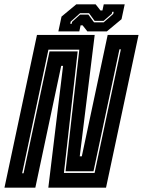

<svg xmlns="http://www.w3.org/2000/svg" viewBox="-40 -860 654 880"><path d="M-19.5 0 129.5 -700H394L325.5 -143.5H335L453.5 -700H595L446 0H181.5L249 -558H240.5L122 0ZM61.5 -66H68L187 -624.5H316L253 -67.5H393.5L514 -634H507.5L388.5 -75H260.5L323.5 -632.5H182ZM227.5 -716 242 -784 309.5 -840H398.5L420.5 -812H429.5L435.5 -840H531.5L517 -772L449.5 -716H360.5L338.5 -744H329.5L323.5 -716ZM282 -751H288.5L290.5 -760L327 -793H365L391 -757.5H435L479 -796L481 -806H474.5L472.5 -797L435 -764.5H393.5L368 -799.5H327L284 -761Z"/></svg>

Font: Tourney Condensed ExtraBold
Style: Italic
Weight: 800
Width: 3
Italic angle: -12°
Designer: Tyler Finck
Foundry: Etcetera Type Co
Version: Version 1.010; ttfautohint (v1.8.3)